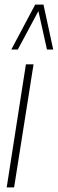

<svg xmlns="http://www.w3.org/2000/svg" viewBox="-20 -810 250 830"><path d="M41 0H9L92 -532H125ZM29 -596 132 -790H168L210 -596H183L146 -762L57 -596Z"/></svg>

Font: Georama Condensed ExtraLight
Style: Italic
Weight: 200
Width: 3
Italic angle: -9°
Designer: Jean-Baptiste Levee
Foundry: Production Type
Version: Version 1.000